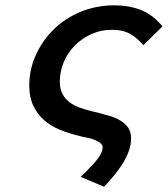

<svg xmlns="http://www.w3.org/2000/svg" viewBox="-20 -526 631 722"><path d="M283 139 297 126Q302 121 307.5 115.5Q313 110 319 103Q330 93 342 78Q366 49 366 27Q366 13 338 1Q325 -5 309 -8Q301 -10 294 -11Q287 -12 282 -14Q242 -23 206.5 -37.5Q171 -52 145.5 -74.5Q120 -97 105 -129Q90 -161 90 -204Q90 -264 114.5 -318.5Q139 -373 181.5 -415Q224 -457 283 -481.5Q342 -506 411 -506Q463 -506 506 -490Q549 -474 583 -436L591 -427L519 -356L508 -368Q485 -392 460.5 -403Q436 -414 401 -414Q359 -414 323 -397.5Q287 -381 260.5 -354Q234 -327 219.5 -292Q205 -257 205 -219Q205 -191 215 -172.5Q225 -154 241.5 -141.5Q258 -129 280.5 -121Q303 -113 328 -107Q341 -104 353.5 -101Q366 -98 378 -94Q404 -88 423 -78Q445 -67 459 -50Q473 -33 473 -5Q473 19 464 43Q455 67 441 89.5Q427 112 410 132.5Q393 153 378 169L371 176Z"/></svg>

Font: Codetta
Style: Bold Italic
Weight: 700
Italic angle: -11°
Designer: Ulrich Proeller
Foundry: PROSA GmbH
Version: Version 2.00;September 29, 2018;FontCreator 11.5.0.2427 64-b